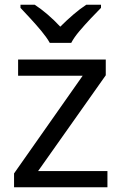

<svg xmlns="http://www.w3.org/2000/svg" viewBox="-20 -786 510 806"><path d="M431 0H39V-58L327 -468H56V-536H424V-470L140 -68H431ZM189 -606Q176 -629 154 -655.5Q132 -682 108 -708Q84 -734 66 -753V-766H126Q152 -749 180 -725Q208 -701 233 -674Q260 -701 288 -725Q316 -749 342 -766H404V-753Q385 -734 360.5 -708Q336 -682 313.5 -655.5Q291 -629 279 -606Z"/></svg>

Font: Noto Sans Nag Mundari
Style: Regular
Weight: 400
Designer: Muthu Nedumaran
Version: Version 1.000; ttfautohint (v1.8.4.7-5d5b)